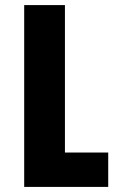

<svg xmlns="http://www.w3.org/2000/svg" viewBox="-20 -734 465 754"><path d="M75 0V-714H235V-135H405V0Z"/></svg>

Font: Noto Sans Armenian SemiCondensed ExtraBold
Style: Regular
Weight: 800
Width: 4
Designer: Monotype Design Team
Foundry: Monotype Imaging Inc.
Version: Version 2.008; ttfautohint (v1.8.4.7-5d5b)